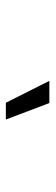

<svg xmlns="http://www.w3.org/2000/svg" viewBox="208 -940 185 640"><g transform="rotate(90 300.0 -620.5)"><path d="M250 -693H324L379 -548H323Z"/></g></svg>

Font: KoHo
Style: Italic
Weight: 400
Italic angle: -10°
Designer: Cadson Demak & Katatrad Team
Foundry: Cadson Demak Co.,Ltd.
Version: Version 1.000